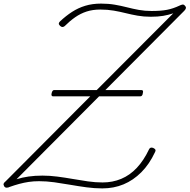

<svg xmlns="http://www.w3.org/2000/svg" viewBox="-26 -1029 1053 1066"><path d="M542 17Q499 17 454.5 11Q410 5 364.5 -3Q319 -11 275.5 -17Q232 -23 191 -23Q160 -23 133.5 -19Q107 -15 81 -8Q55 -1 27 9Q20 13 11 13Q2 13 -3 5Q-8 -4 -5.5 -10Q-3 -16 6 -23L475 -494H269Q256 -494 261 -513Q263 -521 266.5 -525Q270 -529 274 -529H511L936 -955Q909 -946 880 -941Q851 -936 811 -936Q772 -936 738 -942Q704 -948 672 -956Q640 -964 605.5 -970Q571 -976 531 -976Q489 -976 455 -965Q421 -954 391 -933Q361 -912 333 -884Q327 -879 320.5 -879Q314 -879 307 -886Q300 -893 300.5 -898.5Q301 -904 307 -910Q340 -941 374 -963Q408 -985 447.5 -997Q487 -1009 535 -1009Q576 -1009 611 -1003Q646 -997 679 -988.5Q712 -980 745 -974Q778 -968 816 -968Q867 -968 901 -974.5Q935 -981 971 -998Q979 -1002 986.5 -1003.5Q994 -1005 1000 -998Q1008 -990 1006 -983Q1004 -976 997 -969L559 -529H759Q772 -529 767 -512Q766 -502 762 -498Q758 -494 752 -494H524L66 -34Q98 -44 133 -49Q168 -54 210 -54Q250 -54 292.5 -48.5Q335 -43 377.5 -35.5Q420 -28 462 -22Q504 -16 544 -16Q599 -16 647 -36Q695 -56 733.5 -97Q772 -138 801 -199Q804 -206 809.5 -208.5Q815 -211 824 -208Q835 -203 837 -197Q839 -191 834 -183Q803 -117 758.5 -72.5Q714 -28 660 -5.5Q606 17 542 17Z"/></svg>

Font: Playwrite RO Thin
Style: Regular
Weight: 250
Version: Version 1.002